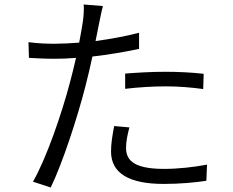

<svg xmlns="http://www.w3.org/2000/svg" viewBox="-20 -809 1040 856"><path d="M538 -413C598 -420 659 -424 720 -424C777 -424 835 -419 886 -412L888 -480C835 -486 775 -489 717 -489C653 -489 589 -485 538 -481ZM600 -663C539 -647 472 -635 406 -626L422 -706C426 -725 433 -761 439 -782L353 -789C355 -768 353 -737 349 -710C346 -689 340 -657 333 -619C294 -616 258 -614 225 -614C189 -614 153 -615 107 -621L109 -551C145 -549 180 -547 223 -547C252 -547 284 -548 319 -551C310 -513 301 -475 292 -442C255 -301 186 -101 127 1L206 27C258 -79 325 -284 361 -425C372 -468 383 -514 392 -557C462 -565 534 -577 600 -591ZM489 -247C481 -205 475 -169 475 -134C475 -36 556 11 710 11C781 11 847 5 900 -3L903 -75C844 -64 775 -56 711 -56C564 -56 542 -103 542 -151C542 -177 548 -208 557 -241Z"/></svg>

Font: Noto Sans CJK JP DemiLight
Style: Regular
Weight: 350
Designer: Ryoko NISHIZUKA (kana & ideographs); Paul D. Hunt (Latin, Greek & Cyrillic); Wenlong ZHANG (bopomofo); Sandoll Communica
Foundry: Adobe Systems Incorporated
Version: Version 1.004;PS 1.004;hotconv 1.0.82;makeotf.lib2.5.63406